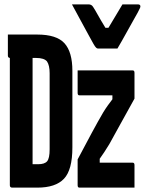

<svg xmlns="http://www.w3.org/2000/svg" viewBox="-20 -858 662 878"><path d="M517 -636H428Q424 -636 419.5 -640Q415 -644 407 -658Q400 -671 382.5 -702.5Q365 -734 345 -771.5Q325 -809 309 -838H385Q399 -838 406 -826Q414 -814 427 -790.5Q440 -767 462 -731H476Q497 -766 512.5 -792Q528 -818 540 -838H610Q622 -838 622 -829Q622 -825 620 -821Q618 -817 610 -801Q602 -787 589.5 -764.5Q577 -742 563 -717Q549 -692 537 -670.5Q525 -649 517 -636ZM150 -700Q239 -700 275 -660Q311 -620 311 -534V-184Q311 -81 272.5 -40.5Q234 0 151 0H36Q25 0 25 -11V-593Q16 -594 16 -604V-700ZM129 -107H154Q184 -107 195.5 -120.5Q207 -134 207 -175V-523Q207 -559 195 -577Q182 -593 145 -593H129ZM335 -536H587Q595 -536 595 -525V-407Q558 -341 530.5 -290.5Q503 -240 480 -199Q467 -178 457 -162.5Q447 -147 436 -132V-114H587Q595 -114 595 -103V0H343Q335 0 335 -11V-129Q372 -199 400 -251Q428 -303 452 -344Q463 -362 473.5 -376.5Q484 -391 494 -404V-422H343Q335 -422 335 -433Z"/></svg>

Font: Recursive Mn Lnr St SmB
Style: Regular
Weight: 600
Monospace: yes
Version: Version 1.079;hotconv 1.0.112;makeotfexe 2.5.65598; ttfautoh